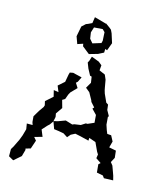

<svg xmlns="http://www.w3.org/2000/svg" viewBox="-142 -1074 1025 1213"><g transform="rotate(15 370.5 -467.5)"><path d="M473 -840 454 -900 444 -921 432 -931 403 -952 405 -949 326 -971 320 -931 295 -919 282 -914 258 -892 245 -825 262 -778 298 -790 301 -774 349 -736 405 -752 440 -770 441 -794 454 -789ZM29 18 61 36 107 -4 119 -47 117 -56 149 -65 168 -121 151 -141 202 -155 184 -199 213 -231 226 -243 243 -267V-268L260 -221L290 -217L324 -211L352 -193L370 -214L397 -228L431 -221L488 -207L489 -225L533 -210L559 -154L569 -138L565 -113L599 -90L587 -79L592 -26L633 -18L644 -3L704 -5L697 -33L691 -50L675 -94L660 -113L677 -145L672 -191L626 -200L637 -241L618 -277L592 -279L583 -301L572 -334L568 -384L573 -389L553 -425L549 -459L535 -468L511 -521L505 -541L502 -556L493 -607L480 -637L441 -654L444 -688L422 -706L372 -725L363 -696L356 -683L370 -647L392 -606L403 -603L409 -564L387 -526L414 -504L439 -459L443 -448L469 -419L460 -409L492 -376L496 -326L455 -308H444L416 -290L375 -284L363 -279L317 -293L271 -276L243 -269L249 -298L245 -320L275 -363L261 -413L278 -423L290 -456L299 -472L336 -510L317 -540L327 -549L343 -582L284 -596L263 -592L259 -578L250 -528L210 -493L226 -454L194 -459L204 -418L158 -377L164 -351L160 -339L138 -308L113 -266L116 -229L122 -211H84L90 -175L78 -132L65 -98L56 -80L41 -49L29 -29ZM326 -872 337 -907 393 -911 409 -895 412 -840 408 -824 353 -807 332 -832Z"/></g></svg>

Font: チョークS
Style: Regular
Weight: 400
Designer: [Stick] Fontworks Inc.
Foundry: [Stick] Fontworks Inc.
Version: Version 1.200;FEAKit 1.0